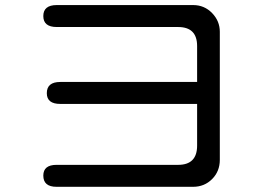

<svg xmlns="http://www.w3.org/2000/svg" viewBox="-20 -720 1040 751"><path d="M149.4 -33.2Q149.4 -75.2 201.2 -75.2H676.8Q751 -75.2 751 -150.4V-313.5H215.8Q163.1 -313.5 163.1 -355.5Q163.1 -399.4 215.8 -399.4H751V-540Q751 -614.3 676.8 -614.3H202.1Q149.4 -614.3 149.4 -657.2Q149.4 -700.2 202.1 -700.2H735.4Q779.3 -700.2 809.6 -668.9Q839.8 -637.7 839.8 -595.7V-94.7Q839.8 -49.8 809.6 -19.5Q779.3 10.7 735.4 10.7H201.2Q149.4 10.7 149.4 -33.2Z"/></svg>

Font: jf-openhuninn-2.1
Style: Regular
Weight: 400
Designer: [Kosugi Maru]
Designed by MOTOYA      

[Varela Round]
Joe Prince (Latin component); Avraham Cornfeld (Hebrew component)
Foundry: justfont Co., Ltd.
Version: 2.1